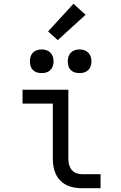

<svg xmlns="http://www.w3.org/2000/svg" viewBox="-20 -994 640 1014"><path d="M413 0Q393 0 372 -3.5Q351 -7 332.5 -16Q314 -25 299 -40Q284 -55 275 -74Q266 -93 262.5 -113.5Q259 -134 259 -155V-447H99V-520H341V-155Q341 -139 345 -124Q349 -109 358.5 -97Q368 -85 383 -79.5Q398 -74 413 -74H511V0ZM400 -608Q387 -608 375 -611.5Q363 -615 354 -624Q345 -633 341.5 -645Q338 -657 338 -670Q338 -683 341.5 -695Q345 -707 354 -716Q363 -725 375 -729Q387 -733 400 -733Q413 -733 425 -729Q437 -725 446 -716Q455 -707 459 -695Q463 -683 463 -670Q463 -657 459 -645Q455 -633 446 -624Q437 -615 425 -611.5Q413 -608 400 -608ZM200 -608Q187 -608 175 -611.5Q163 -615 154 -624Q145 -633 141.5 -645Q138 -657 138 -670Q138 -683 141.5 -695Q145 -707 154 -716Q163 -725 175 -729Q187 -733 200 -733Q213 -733 225 -729Q237 -725 246 -716Q255 -707 259 -695Q263 -683 263 -670Q263 -657 259 -645Q255 -633 246 -624Q237 -615 225 -611.5Q213 -608 200 -608ZM285 -782 234 -828 368 -974 432 -916Z"/></svg>

Font: Iosevka Custom Extended
Style: Regular
Weight: 400
Width: 7
Monospace: yes
Designer: Belleve Invis
Foundry: Belleve Invis
Version: Version 11.2.4; ttfautohint (v1.8.4)